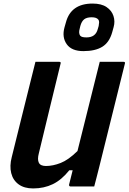

<svg xmlns="http://www.w3.org/2000/svg" viewBox="-20 -1047 722 1078"><path d="M166 11Q116 11 84.5 -12Q53 -35 43 -75Q33 -115 46 -165Q72 -269 99 -379Q126 -489 154 -600Q160 -625 166.5 -650Q173 -675 179 -700H312Q324 -700 320 -689Q289 -564 258 -434.5Q227 -305 198 -186Q189 -152 198 -133.5Q207 -115 238 -115Q277 -115 320.5 -132Q364 -149 415 -199Q446 -324 477.5 -449.5Q509 -575 540 -700H673Q685 -700 681 -689Q645 -544 609 -399Q573 -254 537 -109Q530 -80 522.5 -52Q515 -24 509 0H376Q371 0 369 -3.5Q367 -7 368 -11Q378 -49 388 -91H369Q326 -37 276.5 -13Q227 11 166 11ZM500 -1027Q549 -1027 578 -1007.5Q607 -988 617 -957.5Q627 -927 618 -895L610 -866Q594 -809 554.5 -784.5Q515 -760 448 -760Q382 -760 354.5 -799Q327 -838 342 -893L350 -921Q378 -1027 500 -1027ZM495 -950Q467 -950 452.5 -938.5Q438 -927 431 -901L427 -884Q424 -874 424.5 -864Q425 -854 430 -847Q435 -841 444 -839Q453 -837 466 -837Q517 -837 529 -884L534 -901Q536 -912 536.5 -921.5Q537 -931 532 -937Q522 -950 495 -950Z"/></svg>

Font: Recursive Sn Lnr St
Style: Bold Italic
Weight: 700
Italic angle: -15°
Version: Version 1.079;hotconv 1.0.112;makeotfexe 2.5.65598; ttfautoh